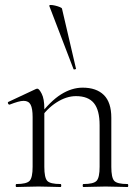

<svg xmlns="http://www.w3.org/2000/svg" viewBox="-20 -751 555 771"><path d="M315 0Q312 0 312 -6Q312 -12 315 -12Q356 -12 368 -25Q380 -38 380 -81V-248Q380 -309 357 -337Q334 -365 285 -365Q247 -365 207.5 -340Q168 -315 139 -271L135 -283Q182 -345 225 -372Q268 -399 312 -399Q367 -399 397 -369.5Q427 -340 427 -278V-81Q427 -38 438.5 -25Q450 -12 492 -12Q495 -12 495 -6Q495 0 492 0Q475 0 452 -1Q429 -2 404 -2Q379 -2 355.5 -1Q332 0 315 0ZM46 0Q43 0 43 -6Q43 -12 46 -12Q87 -12 99 -25Q111 -38 111 -81V-281Q111 -315 103 -330.5Q95 -346 75 -346Q65 -346 51 -342Q37 -338 19 -331Q15 -330 12.5 -335Q10 -340 14 -342L125 -394Q127 -395 130 -395Q137 -395 147.5 -374.5Q158 -354 158 -315V-81Q158 -38 169.5 -25Q181 -12 223 -12Q226 -12 226 -6Q226 0 223 0Q206 0 183 -1Q160 -2 135 -2Q110 -2 86.5 -1Q63 0 46 0ZM178 -727Q177 -731 184 -731Q191 -731 201.5 -728.5Q212 -726 220.5 -722.5Q229 -719 229 -716L285 -476Q287 -474 281.5 -472.5Q276 -471 275 -474Z"/></svg>

Font: Cormorant Light Light
Style: Regular
Weight: 300
Version: Version 4.000